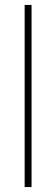

<svg xmlns="http://www.w3.org/2000/svg" viewBox="-20 -759 228 779"><path d="M80 -739H108V0H80Z"/></svg>

Font: Prompt Thin
Style: Regular
Weight: 250
Designer: Katatrad Team
Foundry: CadsonDemak
Version: Version 1.001